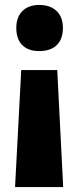

<svg xmlns="http://www.w3.org/2000/svg" viewBox="-20 -583 317 778"><path d="M235 -470C235 -531 196 -563 139 -563C83 -563 46 -530 46 -470C46 -407 82 -376 139 -376C198 -376 235 -407 235 -470ZM66 -299 41 175H236L212 -299Z"/></svg>

Font: Noto Sans Thai Looped Condensed Black
Style: Regular
Weight: 900
Width: 3
Designer: Sasikarn Vongin, Ben Mitchell
Foundry: The Fontpad Ltd
Version: Version 1.001